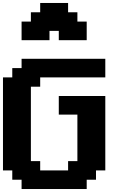

<svg xmlns="http://www.w3.org/2000/svg" viewBox="-20 -1270 852 1290"><path d="M125 0H562.5V-62.5H625V-125H687.5V-625H375V-500H500V-187.5H437.5V-125H250V-187.5H187.5V-687.5H250V-750H687.5V-875H125V-812.5H62.5V-750H0V-125H62.5V-62.5H125ZM375 -1000H562.5V-1125H500V-1187.5H437.5V-1250H250V-1187.5H187.5V-1125H125V-1000H312.5V-1062.5H375Z"/></svg>

Font: Faithful 32x
Style: Semibold
Weight: 400
Foundry: Faithful Resource Pack
Version: Version 1.0; January 27, 2023